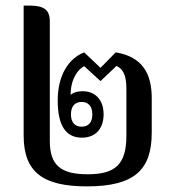

<svg xmlns="http://www.w3.org/2000/svg" viewBox="-20 -652 618 682"><path d="M289 10C458 10 519 -49 519 -181V-303C519 -388 488 -450 391 -466L337 -411L279 -466C223 -444 185 -384 185 -295C185 -204 215 -163 271 -163C322 -163 348 -198 348 -246C348 -299 317 -328 273 -328C258 -328 242 -325 231 -315C230 -358 248 -400 279 -417L337 -364L394 -418C423 -403 429 -376 429 -331V-171C429 -69 391 -33 291 -33C196 -33 157 -65 157 -151V-575C157 -626 127 -634 64 -632V-171C64 -39 134 10 289 10ZM270 -202C246 -202 232 -217 232 -246C232 -274 246 -290 270 -290C294 -290 308 -274 308 -246C308 -217 294 -202 270 -202Z"/></svg>

Font: Noto Serif Thai Condensed Medium
Style: Regular
Weight: 500
Width: 3
Designer: Monotype Design Team
Foundry: Monotype Imaging Inc.
Version: Version 2.002